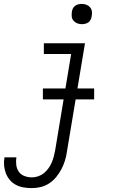

<svg xmlns="http://www.w3.org/2000/svg" viewBox="-62 -742 582 985"><path d="M102 223Q80 223 59 219.5Q38 216 20 206.5Q2 197 -11 182Q-24 167 -31.5 148Q-39 129 -41 108Q-43 87 -39 65H22Q19 85 21.5 104.5Q24 124 34.5 139Q45 154 63.5 161Q82 168 102 168Q117 168 133.5 162.5Q150 157 163 146.5Q176 136 186.5 121.5Q197 107 203.5 91.5Q210 76 214 60.5Q218 45 221 29L303 -465H163V-520H374L281 38Q278 60 271 82.5Q264 105 253 126Q242 147 226.5 166Q211 185 190.5 198.5Q170 212 147 217.5Q124 223 102 223ZM358 -618Q345 -618 334 -622.5Q323 -627 315 -636Q307 -645 306 -657.5Q305 -670 307 -683Q308 -691 312.5 -699.5Q317 -708 324.5 -713Q332 -718 340.5 -720Q349 -722 357 -722Q370 -722 381.5 -717.5Q393 -713 400.5 -704Q408 -695 409.5 -682.5Q411 -670 408 -657Q407 -649 402.5 -640.5Q398 -632 391 -627Q384 -622 375 -620Q366 -618 358 -618ZM158 -232V-288H421V-232Z"/></svg>

Font: Iosevka Curly Light
Style: Italic
Weight: 300
Italic angle: -9°
Monospace: yes
Designer: Belleve Invis
Foundry: Belleve Invis
Version: Version 22.1.2; ttfautohint (v1.8.4)